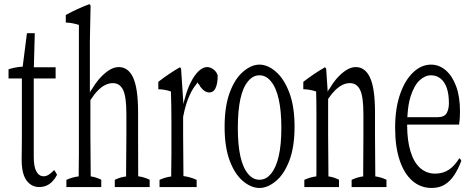

<svg xmlns="http://www.w3.org/2000/svg" viewBox="-20 -908 2256 922"><path d="M84 -141.6Q84 -164.1 84.5 -186Q85 -208 85 -243.2Q85 -392.1 85 -531.2Q85 -531.2 21 -531.2Q21 -558.1 21 -575.2Q54.7 -586.4 88.9 -587.9Q99.1 -673.3 109.4 -748.5Q109.4 -748.5 147 -748.5Q145 -671.4 142.6 -585Q142.6 -585 247.1 -585Q247.1 -563 247.1 -531.2Q247.1 -531.2 142.1 -531.2Q142.1 -347.7 142.1 -154.8Q142.1 -107.4 154.3 -85.4Q167 -61.5 189.5 -61.5Q203.6 -61.5 217.3 -71.3Q228 -79.1 239.7 -91.3Q246.6 -84.5 253.9 -68.4Q244.6 -50.3 231.9 -37.1Q206.1 -9.8 168.5 -9.8Q130.9 -9.8 107.4 -41.5Q84 -73.2 84 -141.6Z M531.2 -44.4Q558.1 -57.6 585.4 -60.5Q586.9 -255.4 586.9 -257.3Q586.9 -313 586.9 -358.9Q586.9 -442.4 571.8 -474.6Q556.2 -508.8 522 -508.8Q485.4 -508.8 450.7 -474.1Q433.1 -456.5 414.1 -427.2Q414.1 -347.2 414.1 -257.3Q414.1 -217.8 415.5 -77.1Q415.5 -75.7 415.5 -64.9Q415.5 -64.9 415.5 -61Q440.9 -57.6 466.3 -44.9Q466.3 -32.2 466.3 -9.8Q466.3 -9.8 298.8 -9.8Q298.8 -32.2 298.8 -44.4Q328.1 -57.6 357.9 -61Q357.9 -64.5 357.9 -64.9Q357.9 -76.2 357.9 -77.1Q358.9 -128.9 358.9 -170.9Q358.9 -218.8 358.9 -257.3Q358.9 -527.8 358.9 -788.1Q327.6 -798.8 295.9 -799.8Q295.9 -822.8 295.9 -835.9Q351.6 -866.7 407.2 -887.2Q411.1 -889.2 415 -880.9Q413.6 -800.8 411.6 -711.4Q411.6 -591.8 411.6 -462.9Q416 -475.6 420.4 -478Q435.5 -504.4 454.1 -526.4Q478 -554.2 502.2 -570.1Q526.4 -585.9 550.3 -585.9Q595.2 -585.9 618.7 -536.6Q643.1 -485.4 643.1 -369.1Q643.1 -317.9 643.1 -257.3Q643.6 -89.8 643.6 -65.4Q643.6 -65.4 643.6 -61.5Q670.9 -58.1 698.7 -44.9Q698.7 -32.2 698.7 -9.8Q698.7 -9.8 531.2 -9.8Q531.2 -31.7 531.2 -44.4Z M746.1 -44.4Q773.9 -57.1 802.2 -60.5Q802.2 -64 802.2 -64.5Q802.2 -76.2 802.2 -77.6Q803.2 -129.4 803.2 -171.4Q803.2 -219.2 803.2 -257.3Q803.2 -291 803.2 -314.9Q803.2 -405.3 800.8 -468.8Q770.5 -479 740.2 -479.5Q740.2 -502 740.2 -515.1Q791.5 -554.7 842.8 -584.5Q846.2 -585.4 849.6 -577.1Q855 -497.6 860.8 -408.2Q864.7 -427.7 868.2 -437Q879.4 -479.5 895 -510.3Q913.1 -546.9 933.8 -566.4Q954.6 -585.9 974.1 -585.9Q990.2 -585.9 1005.1 -574.7Q1020 -563.5 1025.4 -545.9Q1025.4 -505.9 1014.6 -483.9Q1004.9 -463.9 985.4 -463.9Q974.1 -463.9 963.4 -470.7Q952.6 -477.5 941.4 -492.2Q937 -503.4 932.1 -504.9Q930.2 -512.2 928.7 -510.3Q926.8 -512.7 924.3 -505.4Q905.8 -483.4 892.6 -455.1Q871.6 -411.1 859.4 -347.2Q859.4 -307.1 859.4 -257.3Q859.4 -217.8 860.8 -78.1Q860.8 -77.1 860.8 -66.4Q860.8 -66.4 860.8 -62.5Q892.6 -58.6 924.3 -44.4Q924.3 -31.7 924.3 -9.8Q924.3 -9.8 746.1 -9.8Q746.1 -31.7 746.1 -44.4Z M1281.2 -73.7Q1305.7 -102.5 1318.4 -157.7Q1331.1 -212.9 1331.1 -294.2Q1331.1 -375.5 1318.4 -431.9Q1305.7 -488.3 1281.2 -517.1Q1258.3 -546.4 1226.1 -546.4Q1193.8 -546.4 1170.4 -516.6Q1122.1 -459 1122.1 -293.5Q1122.1 -131.3 1170.9 -73.7Q1193.8 -44.9 1226.1 -44.9Q1258.3 -44.9 1281.2 -73.7ZM1147.9 -37.6Q1108.4 -69.8 1083.5 -135.3Q1058.6 -200.7 1058.6 -299.1Q1058.6 -397.5 1083.5 -464.4Q1108.4 -531.2 1148.4 -564.5Q1187 -597.7 1226.1 -597.7Q1265.1 -597.7 1303.7 -564.5Q1343.3 -531.2 1368.9 -464.4Q1394.5 -397.5 1394.5 -299.3Q1394.5 -201.2 1368.9 -135.3Q1343.3 -69.3 1303.7 -37.6Q1265.1 -5.4 1225.8 -5.4Q1186.5 -5.4 1147.9 -37.6Z M1668.5 -44.4Q1696.3 -57.6 1724.1 -61Q1724.1 -61 1724.1 -64.9Q1724.1 -76.2 1724.1 -77.1Q1724.1 -121.6 1724.6 -170.4Q1725.1 -219.2 1725.1 -257.3Q1725.1 -313 1725.1 -358.9Q1725.1 -442.4 1710 -474.6Q1694.3 -508.8 1660.2 -508.8Q1641.6 -508.8 1624 -500Q1606.4 -491.2 1587.9 -473.1Q1572.8 -458 1555.7 -433.1Q1555.7 -350.1 1555.7 -257.3Q1555.7 -217.8 1557.1 -78.1Q1557.1 -76.2 1557.1 -64.9Q1557.1 -64.9 1557.1 -61Q1582.5 -57.6 1607.9 -44.9Q1607.9 -32.2 1607.9 -9.8Q1607.9 -9.8 1441.4 -9.8Q1441.4 -32.2 1441.4 -44.4Q1470.2 -57.6 1499 -61Q1499 -61 1499 -64.9Q1499.5 -76.2 1499.5 -77.6Q1499.5 -129.4 1499.5 -171.4Q1499.5 -277.3 1499.5 -373Q1499.5 -429.2 1498 -468.8Q1467.3 -479 1436.5 -479.5Q1436.5 -502 1436.5 -515.1Q1487.8 -554.7 1539.6 -584.5Q1543 -585.4 1546.4 -577.1Q1550.3 -526.9 1553.7 -466.8Q1557.6 -478.5 1561.5 -480.5Q1576.2 -506.3 1593.8 -527.3Q1616.7 -554.2 1640.9 -570.1Q1665 -585.9 1688 -585.9Q1732.9 -585.9 1756.3 -536.6Q1780.8 -485.4 1780.8 -369.1Q1780.8 -318.4 1780.8 -257.3Q1780.8 -216.3 1782.2 -61Q1809.1 -57.6 1835.9 -44.9Q1835.9 -32.2 1835.9 -9.8Q1835.9 -9.8 1668.5 -9.8Q1668.5 -31.7 1668.5 -44.4Z M1935.1 -309.6Q1935.1 -309.6 1935.1 -304.7Q1935.5 -232.4 1951.4 -180.4Q1967.3 -128.4 1997.6 -101.3Q2027.8 -74.2 2069.8 -74.2Q2107.9 -74.2 2136.7 -93.8Q2163.1 -111.8 2185.5 -147.9Q2190.4 -146.5 2195.3 -135.7Q2180.7 -96.7 2161.4 -67.4Q2142.1 -38.1 2116 -21.7Q2089.8 -5.4 2052.2 -5.4Q2000 -5.4 1960.4 -39.6Q1920.9 -73.7 1899.2 -138.4Q1877.4 -203.1 1877.4 -294.7Q1877.4 -386.2 1900.9 -454.6Q1924.3 -522.9 1963.9 -560.3Q2003.4 -597.7 2049.8 -597.7Q2088.9 -597.7 2120.4 -570.6Q2151.9 -543.5 2170.4 -493.7Q2189 -443.8 2189 -371.6Q2189 -337.9 2184.6 -309.6Q2184.6 -309.6 1935.1 -309.6ZM1951.7 -444.8Q1939.5 -406.7 1936.5 -350.6Q1936.5 -350.6 1936 -345.2H2080.1Q2114.7 -345.2 2125.5 -365.7Q2135.7 -384.8 2135.7 -412.6Q2135.7 -455.1 2125.7 -484.9Q2115.7 -514.6 2095.9 -530.5Q2076.2 -546.4 2049.8 -546.4Q2021 -546.4 1994.9 -522.2Q1968.8 -498 1951.7 -444.8Z"/></svg>

Font: Scarab Serif
Style: Light
Weight: 300
Designer: John Roberts
Foundry: Scarab
Version: 1.0